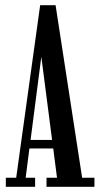

<svg xmlns="http://www.w3.org/2000/svg" viewBox="-20 -721 385 741"><path d="M2.5 0V-35H42.5L135 -701H194.5L297 -35H344.5V0H159.5V-35H200L185.5 -148H93.5L79 -35H115.5V0ZM98 -181H181L139.5 -502Z"/></svg>

Font: Imbue 10pt Medium
Style: Regular
Weight: 500
Designer: Tyler Finck
Foundry: Etcetera Type Company
Version: Version 1.102; ttfautohint (v1.8.3)